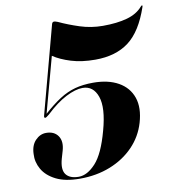

<svg xmlns="http://www.w3.org/2000/svg" viewBox="-81 -788 795 870"><g transform="rotate(-10 316.0 -352.5)"><path d="M29.5 -136.5Q30.5 -176 52 -198.5Q73.5 -221 101.5 -221Q138.5 -221 156 -195.8Q173.5 -170.5 162 -129.5L151.5 -93.5Q138 -45 155.2 -22.2Q172.5 0.5 213.5 0.5Q253 0.5 291.8 -41.8Q330.5 -84 358 -186Q386 -287 367.5 -340Q349 -393 299.5 -393Q267 -393 222.8 -370.5Q178.5 -348 129 -301Q114.5 -289 110.5 -289Q104 -289 106 -298L214 -701.5Q216.5 -711.5 224.5 -711.5Q228.5 -711.5 232.8 -710Q237 -708.5 241.5 -707Q284 -687 335 -670.5Q386 -654 440 -654Q505.5 -654 551.8 -667Q598 -680 623.5 -710Q628.5 -715.5 630.5 -714.5Q633 -713.5 631 -707.5Q594.5 -600 534.2 -554.5Q474 -509 379.5 -509Q316.5 -509 268.2 -524Q220 -539 188 -560.5L119 -306Q160.5 -343 195.5 -365.5Q230.5 -388 267.2 -398Q304 -408 350.5 -408Q420 -408 466.5 -381.8Q513 -355.5 529.8 -307.2Q546.5 -259 527 -192.5Q509 -131.5 465 -86Q421 -40.5 357.5 -15.2Q294 10 217.5 10Q150.5 10 108 -11.2Q65.5 -32.5 46.2 -66.2Q27 -100 29.5 -136.5Z"/></g></svg>

Font: Fraunces 144pt
Style: Bold Italic
Weight: 700
Italic angle: -16°
Version: Version 1.000;[b76b70a41]